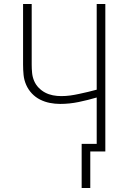

<svg xmlns="http://www.w3.org/2000/svg" viewBox="-20 -755 640 957"><path d="M430 182H387V-38H462V-269Q418 -256 372 -246.5Q326 -237 280 -237Q254 -237 228.5 -242Q203 -247 180 -258.5Q157 -270 139 -289Q121 -308 110.5 -332Q100 -356 97.5 -381.5Q95 -407 95 -433V-735H138V-433Q138 -412 140 -391.5Q142 -371 150 -352Q158 -333 172.5 -318Q187 -303 205 -293.5Q223 -284 243.5 -280Q264 -276 285 -276Q308 -276 330 -279Q352 -282 374.5 -287Q397 -292 419 -297Q441 -302 462 -308V-735H505V0H430Z"/></svg>

Font: Iosevka Curly XLtEx
Style: Regular
Weight: 200
Width: 7
Monospace: yes
Designer: Belleve Invis
Foundry: Belleve Invis
Version: Version 11.1.0; ttfautohint (v1.8.3)